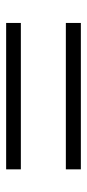

<svg xmlns="http://www.w3.org/2000/svg" viewBox="155 -608 289 640"><g transform="rotate(90 300.0 -287.5)"><path d="M56 -362V-412H544V-362ZM56 -163V-212H544V-163Z"/></g></svg>

Font: Nunito Sans 12pt Light
Style: Regular
Weight: 300
Designer: Vernon Adams
Foundry: Vernon Adams
Version: Version 3.101;gftools[0.9.27]